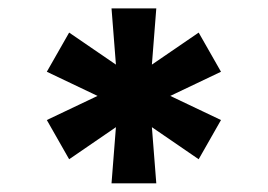

<svg xmlns="http://www.w3.org/2000/svg" viewBox="-20 -747 626 449"><path d="M240.8 -318.2H345.5L335.2 -449.6L444.6 -374.6L496.8 -466.3L378.2 -522.7L496.8 -579.2L444.6 -670.8L335.2 -595.9L345.5 -727.3H240.8L251.1 -595.9L141.7 -670.8L89.5 -579.2L208.1 -522.7L89.5 -466.3L141.7 -374.6L251.1 -449.6Z"/></svg>

Font: TID UI Extra Bold
Style: Regular
Weight: 800
Designer: The TID Project Authors
Foundry: Bakken & Bæck
Version: Version 1.001;hotconv 1.0.109;makeotfexe 2.5.65596